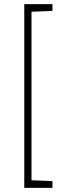

<svg xmlns="http://www.w3.org/2000/svg" viewBox="-20 -763 309 933"><path d="M98 150V-743H235V-710L133 -706V113L235 117V150Z"/></svg>

Font: Saira Thin SemiCondensed
Style: Regular
Weight: 100
Width: 4
Version: Version 1.101